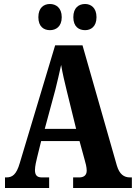

<svg xmlns="http://www.w3.org/2000/svg" viewBox="-20 -941 680 961"><path d="M406 -790C434 -790 463 -807 463 -855C463 -903 434 -921 406 -921C375 -921 347 -903 347 -855C347 -807 375 -790 406 -790ZM230 -790C259 -790 289 -807 289 -855C289 -903 259 -921 230 -921C200 -921 172 -903 172 -855C172 -807 200 -790 230 -790ZM5 0H226V-53H189C163 -53 155 -67 155 -90C155 -109 162 -138 166 -154L186 -235H378L404 -140C408 -127 414 -104 414 -87C414 -62 397 -53 377 -53H346V0H640V-53H631C600 -53 578 -69 565 -112L393 -714H256L79 -125C62 -66 41 -53 12 -53H5ZM204 -296 257 -492C267 -532 277 -575 286 -616C293 -574 303 -532 314 -487L361 -296Z"/></svg>

Font: Noto Serif Georgian ExtraCondensed ExtraBold
Style: Regular
Weight: 800
Width: 2
Designer: Monotype Design Team, Akaki Razmadze
Foundry: Google LLC
Version: Version 2.003